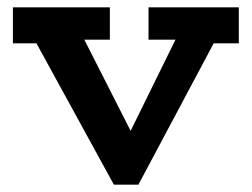

<svg xmlns="http://www.w3.org/2000/svg" viewBox="-20 -491 688 525"><path d="M291.4 14 55.7 -416.3H193.4L337.2 -133.2L476 -415.5H587.2L358.4 14ZM15.3 -372.5V-471H280.4V-382.5H119.4L116.3 -372.5ZM386.1 -382.5V-471H633V-372.5H531.4L528.4 -382.5Z"/></svg>

Font: BioRhyme ExtraBold
Style: Regular
Weight: 800
Designer: Aoife Mooney
Foundry: Aoife Mooney Type
Version: Version 1.600;gftools[0.9.33]